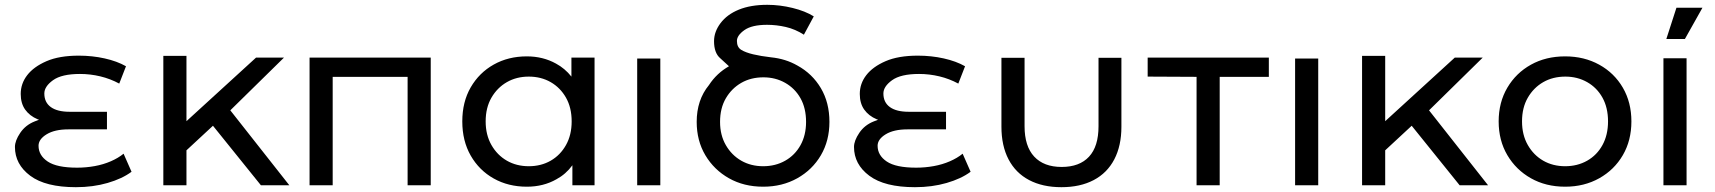

<svg xmlns="http://www.w3.org/2000/svg" viewBox="-20 -769 7117 797"><path d="M526 -56Q487 -27 426.5 -9.5Q366 8 295 8Q169 8 105.5 -39.5Q42 -87 42 -159Q42 -185 64 -217.5Q86 -250 124 -265Q133 -269 142 -272Q139 -273 136 -274Q103 -288 84.5 -314Q66 -340 66 -379Q66 -422 93 -457Q120 -492 173 -515Q226 -538 307 -538Q363 -538 414.5 -526.5Q466 -515 503 -494L475 -422Q438 -442 396.5 -452Q355 -462 312 -462Q236 -462 200 -436Q164 -410 164 -381Q164 -344 191 -324.5Q218 -305 269 -305H424V-232H264Q207 -232 173.5 -211.5Q140 -191 140 -164Q140 -124 178 -98.5Q216 -73 300 -73Q337 -73 373 -79.5Q409 -86 440 -99.5Q471 -113 493 -131Z M1063 0 864 -247 754 -145V0H658V-537H754V-266L1043 -530H1159L936 -311L1181 0Z M1672 0V-450H1361V0H1265V-530H1768V0Z M2167 6Q2090 6 2029.5 -28Q1969 -62 1934 -123Q1899 -184 1899 -265Q1899 -346 1934 -406.5Q1969 -467 2029.5 -501Q2090 -535 2167 -535Q2234 -535 2288 -505Q2325 -485 2352 -451V-530H2448V0H2356V-83Q2329 -46 2290 -25Q2236 6 2167 6ZM2175 -79Q2226 -79 2266 -102Q2306 -125 2329.5 -167Q2353 -209 2353 -265Q2353 -322 2329.5 -363.5Q2306 -405 2266 -428Q2226 -451 2175 -451Q2124 -451 2084 -428Q2044 -405 2020 -363.5Q1996 -322 1996 -265Q1996 -209 2020 -167Q2044 -125 2084 -102Q2124 -79 2175 -79Z M2625 0V-526H2721V0Z M3148 6Q3068 6 3006 -29Q2944 -64 2908 -124.5Q2872 -185 2872 -263Q2872 -354 2923 -416Q2955 -465 3006 -494Q2988 -510 2970 -527Q2944 -549 2944 -598Q2944 -637 2971 -673Q2998 -709 3047 -729Q3096 -749 3165 -749Q3217 -749 3270 -736Q3323 -723 3358 -701L3317 -625Q3281 -648 3242 -657Q3203 -666 3164 -666Q3101 -666 3070 -644Q3039 -622 3039 -599Q3039 -573 3057 -562Q3075 -551 3106.5 -543.5Q3138 -536 3181 -531Q3241 -525 3290 -497Q3352 -463 3387.5 -403Q3423 -343 3423 -263Q3423 -185 3387.5 -124.5Q3352 -64 3289.5 -29Q3227 6 3148 6ZM3148 -79Q3199 -79 3239.5 -102Q3280 -125 3303 -166.5Q3326 -208 3326 -263Q3326 -320 3303 -361Q3280 -402 3239.5 -425Q3199 -448 3149 -448Q3097 -448 3057 -425Q3017 -402 2993 -361Q2969 -320 2969 -263Q2969 -208 2993 -166.5Q3017 -125 3057 -102Q3097 -79 3148 -79Z M4009 -56Q3970 -27 3909.5 -9.5Q3849 8 3778 8Q3652 8 3588.5 -39.5Q3525 -87 3525 -159Q3525 -185 3547 -217.5Q3569 -250 3607 -265Q3616 -269 3625 -272Q3622 -273 3619 -274Q3586 -288 3567.5 -314Q3549 -340 3549 -379Q3549 -422 3576 -457Q3603 -492 3656 -515Q3709 -538 3790 -538Q3846 -538 3897.5 -526.5Q3949 -515 3986 -494L3958 -422Q3921 -442 3879.5 -452Q3838 -462 3795 -462Q3719 -462 3683 -436Q3647 -410 3647 -381Q3647 -344 3674 -324.5Q3701 -305 3752 -305H3907V-232H3747Q3690 -232 3656.5 -211.5Q3623 -191 3623 -164Q3623 -124 3661 -98.5Q3699 -73 3783 -73Q3820 -73 3856 -79.5Q3892 -86 3923 -99.5Q3954 -113 3976 -131Z M4386 8Q4308 8 4252 -21.5Q4196 -51 4166.5 -107.5Q4137 -164 4137 -243V-529H4233V-245Q4233 -162 4273 -119Q4313 -76 4387 -76Q4461 -76 4500.5 -118.5Q4540 -161 4540 -245V-529H4635V-243Q4635 -164 4605.5 -107.5Q4576 -51 4520 -21.5Q4464 8 4386 8Z M4947 0V-450L4744 -451V-530H5247V-450H5043V0Z M5356 0V-526H5452V0Z M6039 0 5840 -247 5730 -145V0H5634V-537H5730V-266L6019 -530H6135L5912 -311L6157 0Z M6477 6Q6397 6 6335 -29Q6273 -64 6237 -125Q6201 -186 6201 -265Q6201 -344 6237 -405Q6273 -466 6335 -500.5Q6397 -535 6477 -535Q6556 -535 6618.5 -500.5Q6681 -466 6716.5 -405Q6752 -344 6752 -265Q6752 -186 6716.5 -125Q6681 -64 6618.5 -29Q6556 6 6477 6ZM6477 -79Q6528 -79 6568.5 -102Q6609 -125 6632 -167Q6655 -209 6655 -265Q6655 -322 6632 -363.5Q6609 -405 6568.5 -428Q6528 -451 6478 -451Q6426 -451 6386 -428Q6346 -405 6322 -363.5Q6298 -322 6298 -265Q6298 -209 6322 -167Q6346 -125 6386 -102Q6426 -79 6477 -79Z M6885 0V-527H6981V0ZM6897 -607 6939 -737H7047L6974 -607Z"/></svg>

Font: Montserrat Z Med
Style: Regular
Weight: 500
Designer: Julieta Ulanovsky
Foundry: Julieta Ulanovsky
Version: Version 8.000